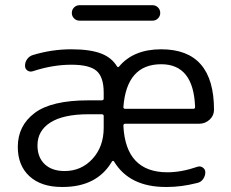

<svg xmlns="http://www.w3.org/2000/svg" viewBox="-20 -746 904 753"><path d="M292 -665Q279.3 -665 270.5 -673.8Q261.7 -682.6 261.7 -695.3Q261.7 -708 270.5 -716.8Q279.3 -725.6 292 -725.6H578.1Q590.8 -725.6 599.6 -716.8Q608.4 -708 608.4 -695.3Q608.4 -682.6 599.6 -673.8Q590.8 -665 578.1 -665ZM463.9 -326.2Q463.9 -319.3 470.7 -319.3H738.3Q745.1 -319.3 745.1 -326.2Q739.3 -494.1 612.3 -494.1Q476.6 -494.1 463.9 -326.2ZM470.7 -260.7Q463.9 -260.7 463.9 -252.9Q472.7 -70.3 636.7 -70.3Q691.4 -70.3 753.9 -91.8Q765.6 -95.7 775.4 -88.9Q785.2 -82 785.2 -70.3Q785.2 -55.7 776.4 -43.5Q767.6 -31.2 752.9 -28.3Q691.4 -12.7 635.7 -12.7Q632.8 -12.7 629.9 -12.7Q487.3 -12.7 426.8 -113.3Q424.8 -115.2 422.9 -115.2Q420.9 -115.2 418.9 -112.3Q360.4 -12.7 225.6 -12.7Q223.6 -12.7 222.7 -12.7Q141.6 -12.7 95.7 -54.7Q49.8 -96.7 49.8 -169.9Q49.8 -252.9 115.7 -302.7Q181.6 -352.5 327.1 -352.5H378.9Q386.7 -352.5 386.7 -359.4V-382.8Q386.7 -443.4 358.9 -467.8Q331.1 -492.2 259.8 -492.2Q186.5 -492.2 109.4 -466.8Q97.7 -462.9 87.9 -469.2Q78.1 -475.6 78.1 -488.3Q78.1 -502.9 86.9 -514.6Q95.7 -526.4 109.4 -530.3Q183.6 -552.7 259.8 -552.7Q335 -552.7 378.9 -535.2Q418 -519.5 438.5 -486.3Q442.4 -479.5 447.3 -485.4Q503.9 -552.7 612.3 -552.7Q819.3 -552.7 819.3 -315.4Q819.3 -293 802.7 -277.3Q785.2 -260.7 760.7 -260.7ZM386.7 -282.2V-291Q386.7 -297.9 378.9 -297.9H327.1Q228.5 -297.9 177.7 -265.6Q127 -233.4 127 -175.8Q127 -128.9 155.3 -102.1Q183.6 -75.2 233.4 -75.2Q298.8 -75.2 342.8 -123Q386.7 -170.9 386.7 -245.1Z"/></svg>

Font: Gen Jyuu Gothic P Normal
Style: Regular
Weight: 300
Designer: [Source Han Sans]
Ryoko NISHIZUKA  (kana & ideographs); Paul D. Hunt (Latin, Greek & Cyrillic); Wenlong ZHANG  (bopomofo
Version: Version 1.002.20150607